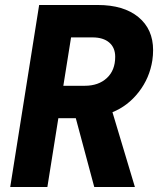

<svg xmlns="http://www.w3.org/2000/svg" viewBox="-20 -750 640 770"><path d="M21 0 137 -730H372Q476 -730 535 -681.5Q594 -633 594 -549Q594 -529 591 -508Q580 -437 536.5 -381Q493 -325 431 -300L521 0H358L284 -276H214L170 0ZM320 -406Q375 -406 408.5 -437Q442 -468 442 -522Q442 -559 418 -579.5Q394 -600 351 -600H265L234 -406Z"/></svg>

Font: JetBrains Mono Extra Bold
Style: Italic
Weight: 800
Italic angle: -9°
Monospace: yes
Designer: Philipp Nurullin, Konstantin Bulenkov
Foundry: JetBrains
Version: 2.002